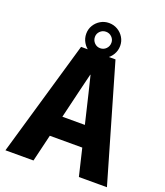

<svg xmlns="http://www.w3.org/2000/svg" viewBox="-163 -1026 978 1136"><g transform="rotate(20 326.0 -458.5)"><path d="M218 -728H434.7L645.8 0H469.2L353 -486.3L327.2 -591.8H325.3L299.5 -486.3L183.3 0H6.7ZM243.8 -301.8H409.5L438.2 -170.5H214.5ZM326 -704Q297.2 -704 273.2 -718.6Q249.2 -733.2 234.6 -758Q220 -782.8 220 -812.2Q220 -841.5 234.6 -865.3Q249.2 -889.2 273.2 -903.3Q297.2 -917.5 326 -917.5Q355.9 -917.5 380.1 -903.3Q404.3 -889.2 418.9 -865.3Q433.5 -841.5 433.5 -812.2Q433.5 -782.8 418.9 -758Q404.3 -733.2 380.1 -718.6Q355.9 -704 326 -704ZM326.3 -759Q348.4 -759 363.5 -774.5Q378.5 -790 378.5 -812.2Q378.5 -832.9 363.4 -847.8Q348.3 -862.7 326.7 -862.7Q305.2 -862.7 290 -847.8Q274.8 -832.9 274.8 -812.2Q274.8 -790 289.8 -774.5Q304.8 -759 326.3 -759Z"/></g></svg>

Font: Murecho Thin
Style: Regular
Weight: 100
Designer: Neil Summerour
Foundry: Positype
Version: Version 1.010